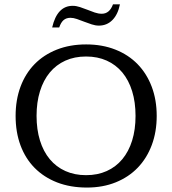

<svg xmlns="http://www.w3.org/2000/svg" viewBox="-20 -845 786 877"><path d="M373.5 -642.1Q447.3 -642.1 507.1 -618.4Q566.9 -594.7 608.6 -551.8Q650.4 -508.8 673.1 -448.7Q695.8 -388.7 695.8 -315.4Q695.8 -242.7 673.3 -182.6Q650.9 -122.6 609.4 -79.3Q567.9 -36.1 508.8 -12.2Q449.7 11.7 377 11.7Q301.3 11.7 241 -11.7Q180.7 -35.2 138.4 -77.9Q96.2 -120.6 73.7 -180.9Q51.3 -241.2 51.3 -315.4Q51.3 -388.7 73.7 -449Q96.2 -509.3 137.9 -552Q179.7 -594.7 239.5 -618.4Q299.3 -642.1 373.5 -642.1ZM373 -586.9Q320.3 -586.9 278.3 -567.9Q236.3 -548.8 207.3 -513.7Q178.2 -478.5 162.6 -428.2Q147 -377.9 147 -315.9Q147 -253.4 162.6 -203.1Q178.2 -152.8 207.5 -117.7Q236.8 -82.5 278.8 -63.7Q320.8 -44.9 373 -44.9Q425.8 -44.9 467.5 -63.7Q509.3 -82.5 538.6 -117.7Q567.9 -152.8 583.5 -202.9Q599.1 -252.9 599.1 -315.4Q599.1 -378.4 583.5 -428.7Q567.9 -479 538.6 -514.2Q509.3 -549.3 467.5 -568.1Q425.8 -586.9 373 -586.9ZM527.8 -825.2Q518.6 -778.8 493.4 -753.4Q468.3 -728 431.6 -728Q416 -728 398.9 -733.6Q381.8 -739.3 364.7 -745.8Q347.7 -752.4 331.5 -758.1Q315.4 -763.7 301.8 -763.7Q282.7 -763.7 270.5 -753.2Q258.3 -742.7 250.5 -719.7H218.3Q241.2 -818.4 312 -818.4Q328.1 -818.4 345.2 -812.7Q362.3 -807.1 379.4 -800.3Q396.5 -793.5 412.8 -787.8Q429.2 -782.2 444.8 -782.2Q480.5 -782.2 496.1 -825.2Z"/></svg>

Font: Kameron
Style: Regular
Weight: 400
Version: Version 1.000